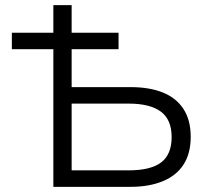

<svg xmlns="http://www.w3.org/2000/svg" viewBox="-20 -725 826 745"><path d="M187 0V-534H26V-598H187V-705H258V-598H440V-534H258V-387H486Q560 -387 612 -366Q664 -345 692 -302Q720 -259 720 -194Q720 -130 692.5 -87Q665 -44 612 -22Q559 0 486 0ZM258 -64H479Q565 -64 605.5 -95Q646 -126 646 -193Q646 -261 604 -292Q562 -323 479 -323H258Z"/></svg>

Font: Nunito Sans 6pt Light
Style: Regular
Weight: 300
Version: Version 3.101;gftools[0.9.27]